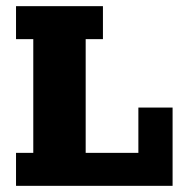

<svg xmlns="http://www.w3.org/2000/svg" viewBox="-20 -603 602 623"><path d="M32 0V-107H88V-476H32V-583H314V-476H258V-107H429V-254H540V0Z"/></svg>

Font: Rokkitt ExtraBold
Style: Regular
Weight: 800
Version: Version 3.103